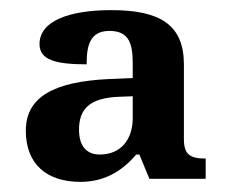

<svg xmlns="http://www.w3.org/2000/svg" viewBox="-20 -739 446 379"><path d="M139 -380C191 -380 225 -406 249 -434H255L275 -386H386V-426C354 -426 343 -435 343 -465V-612C343 -690 296 -719 200 -719C115 -719 58 -697 58 -652C58 -621 89 -612 151 -612C151 -648 157 -678 196 -678C236 -678 242 -651 242 -613V-585L196 -583C85 -578 31 -547 31 -481C31 -415 72 -380 139 -380ZM177 -434C154 -434 136 -447 136 -483C136 -524 157 -546 216 -548L242 -549V-506C242 -464 219 -434 177 -434Z"/></svg>

Font: Noto Serif Lao SemiBold
Style: Regular
Weight: 600
Designer: Monotype Design Team
Foundry: Monotype Imaging Inc.
Version: Version 2.003